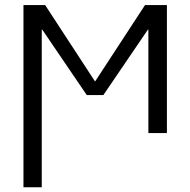

<svg xmlns="http://www.w3.org/2000/svg" viewBox="-20 -540 771 779"><path d="M75.2 219.7V-519.5H163.1L365.2 -210H366.2L568.4 -519.5H657.2V0H582V-419.9H580.1L399.4 -154.3H332L151.4 -419.9H149.4V219.7Z"/></svg>

Font: GenEi M Gothic v2 Regular
Style: Regular
Weight: 400
Version: Version 2.0